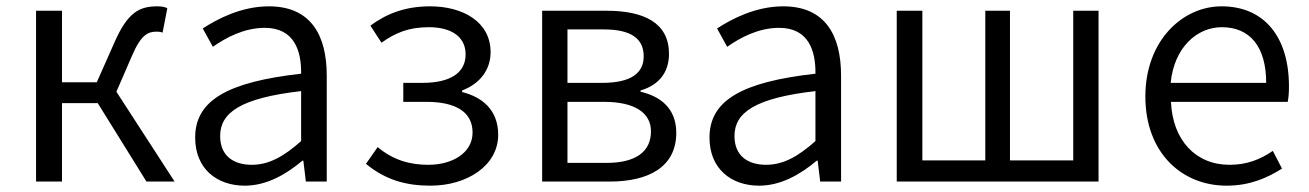

<svg xmlns="http://www.w3.org/2000/svg" viewBox="-20 -574 4137 607"><path d="M94 0H176V-248H289L443 0H532L348 -284L397 -397C426 -465 448 -474 476 -474C484 -474 488 -473 494 -471L509 -548C502 -552 490 -554 478 -554C422 -554 384 -537 341 -438L286 -314H176V-540H94Z M754 13C822 13 884 -22 936 -66H939L947 0H1013V-335C1013 -465 961 -554 830 -554C743 -554 667 -514 621 -484L653 -426C694 -455 752 -486 817 -486C910 -486 933 -414 932 -341C700 -315 597 -257 597 -139C597 -41 665 13 754 13ZM776 -53C721 -53 676 -79 676 -144C676 -218 741 -264 932 -286V-128C877 -79 830 -53 776 -53Z M1341 13C1456 13 1555 -50 1555 -148C1555 -226 1505 -267 1441 -283V-288C1499 -310 1531 -355 1531 -409C1531 -506 1442 -554 1340 -554C1260 -554 1201 -530 1151 -493L1186 -439C1230 -470 1271 -488 1336 -488C1404 -488 1452 -460 1452 -402C1452 -346 1407 -312 1315 -312H1255V-252H1328C1421 -252 1474 -220 1474 -155C1474 -91 1411 -53 1334 -53C1277 -53 1224 -67 1174 -109L1137 -56C1200 -4 1266 13 1341 13Z M1694 0H1907C2032 0 2118 -47 2118 -154C2118 -233 2066 -270 2005 -284V-288C2060 -304 2095 -342 2095 -404C2095 -501 2017 -540 1898 -540H1694ZM1774 -312V-481H1889C1978 -481 2015 -450 2015 -396C2015 -344 1977 -312 1883 -312ZM1774 -59V-252H1890C1987 -252 2038 -217 2038 -159C2038 -95 1991 -59 1897 -59Z M2380 13C2448 13 2510 -22 2562 -66H2565L2573 0H2639V-335C2639 -465 2587 -554 2456 -554C2369 -554 2293 -514 2247 -484L2279 -426C2320 -455 2378 -486 2443 -486C2536 -486 2559 -414 2558 -341C2326 -315 2223 -257 2223 -139C2223 -41 2291 13 2380 13ZM2402 -53C2347 -53 2302 -79 2302 -144C2302 -218 2367 -264 2558 -286V-128C2503 -79 2456 -53 2402 -53Z M2815 0H3453V-540H3373V-67H3173V-540H3095V-67H2896V-540H2815Z M3858 13C3932 13 3987 -12 4033 -41L4004 -97C3963 -69 3921 -53 3867 -53C3759 -53 3687 -132 3682 -252H4051C4054 -266 4055 -283 4055 -301C4055 -457 3977 -554 3842 -554C3718 -554 3601 -445 3601 -269C3601 -92 3715 13 3858 13ZM3681 -312C3692 -423 3763 -488 3843 -488C3931 -488 3983 -427 3983 -312Z"/></svg>

Font: ChiuKong Gothic CL Normal
Style: Regular
Weight: 350
Designer: Ryoko NISHIZUKA 西塚涼子 (kana, bopomofo & ideographs); Paul D. Hunt (Latin, Greek & Cyrillic); Sandoll Communications 산돌커뮤니
Foundry: Adobe
Version: Version 1.300